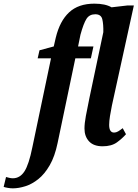

<svg xmlns="http://www.w3.org/2000/svg" viewBox="-142 -790 752 1050"><path d="M-72 240Q-84 240 -99 237.5Q-114 235 -122 232L-109 178Q-102 180 -91.5 182.5Q-81 185 -72 185Q-33 185 -8.5 147.5Q16 110 35 15L137 -471H64L74 -515L152 -536L163 -584Q185 -675 236 -722.5Q287 -770 374 -770Q434 -770 468 -750L554 -760H590L470 -213Q464 -184 459.5 -155.5Q455 -127 455 -107Q455 -65 482 -65Q493 -65 504 -71.5Q515 -78 529 -89L547 -56Q527 -33 497.5 -11.5Q468 10 419 10Q370 10 345 -17Q320 -44 320 -87Q320 -115 327.5 -155.5Q335 -196 347 -254L423 -614Q424 -657 417.5 -684.5Q411 -712 379 -712Q347 -712 331 -687Q315 -662 298 -600L285 -536H369L355 -471H270L173 -8Q158 65 130 113.5Q102 162 67.5 189.5Q33 217 -3.5 228.5Q-40 240 -72 240Z"/></svg>

Font: Noto Serif ExtraCondensed
Style: Bold Italic
Weight: 700
Width: 2
Italic angle: -12°
Designer: Monotype Design Team
Foundry: Monotype Imaging Inc.
Version: Version 2.013; ttfautohint (v1.8.4.7-5d5b)